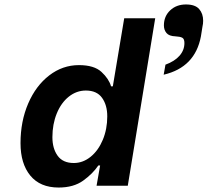

<svg xmlns="http://www.w3.org/2000/svg" viewBox="-20 -833 931 861"><path d="M72 -191Q72 -289 106.5 -369Q141 -449 201 -495Q261 -541 334 -541Q402 -541 435 -510.5Q468 -480 478 -446H486L537 -751H676L553 0H413L429 -91H421Q396 -54 353 -23Q310 8 243 8Q160 8 116 -45.5Q72 -99 72 -191ZM461 -311Q461 -362 437.5 -394.5Q414 -427 365 -427Q323 -427 288.5 -399.5Q254 -372 234.5 -324Q215 -276 215 -218Q215 -167 238.5 -134.5Q262 -102 311 -102Q352 -102 386.5 -130Q421 -158 441 -206Q461 -254 461 -311ZM722 -543Q763 -558 785 -583Q807 -608 807 -640Q807 -659 797 -664Q787 -669 767 -670Q738 -671 726.5 -685Q715 -699 715 -719Q715 -760 743 -786.5Q771 -813 814 -813Q855 -813 873 -792.5Q891 -772 891 -740Q891 -726 888 -714L881 -670Q855 -531 714 -498Z"/></svg>

Font: Be Vietnam
Style: Bold Italic
Weight: 700
Italic angle: -9.66701°
Designer: Gabriel Lam
Foundry: TypeRant
Version: Version 3.000